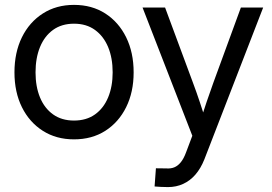

<svg xmlns="http://www.w3.org/2000/svg" viewBox="-20 -553 1103 778"><path d="M279.8 11.7Q208 11.7 153.6 -22.9Q99.1 -57.6 68.8 -118.7Q38.6 -179.7 38.6 -259.8Q38.6 -340.3 68.8 -401.9Q99.1 -463.4 153.6 -498.3Q208 -533.2 279.8 -533.2Q352.5 -533.2 406.7 -498.3Q460.9 -463.4 491.2 -401.9Q521.5 -340.3 521.5 -259.8Q521.5 -179.7 491.2 -118.7Q460.9 -57.6 406.7 -22.9Q352.5 11.7 279.8 11.7ZM279.8 -64.5Q330.1 -64.5 365 -89.4Q399.9 -114.3 418.2 -158.4Q436.5 -202.6 436.5 -259.8Q436.5 -317.9 418.2 -362.1Q399.9 -406.2 365 -431.6Q330.1 -457 279.8 -457Q230 -457 195.1 -431.9Q160.2 -406.7 142.1 -362.3Q124 -317.9 124 -259.8Q124 -202.1 142.1 -158.2Q160.2 -114.3 195.1 -89.4Q230 -64.5 279.8 -64.5ZM606.4 202.6 611.8 128.9 653.3 129.4Q671.9 130.9 686.3 125Q700.7 119.1 712.6 104.5Q724.6 89.8 733.9 64.5L759.3 -2.9L557.6 -522.5H648.9L761.2 -219.7Q776.4 -179.2 789.6 -139.4Q802.7 -99.6 815.4 -60.1H791Q803.7 -99.6 817.1 -139.6Q830.6 -179.7 845.2 -219.7L956.1 -522.5H1046.4L808.1 92.8Q793.5 129.4 772 154.3Q750.5 179.2 722.4 192.1Q694.3 205.1 660.6 205.1Q645.5 205.1 631.8 204.3Q618.2 203.6 606.4 202.6Z"/></svg>

Font: Inter 28pt
Style: Regular
Weight: 400
Designer: Rasmus Andersson
Foundry: rsms
Version: Version 4.001;git-66647c0bb